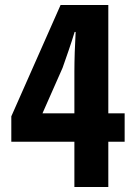

<svg xmlns="http://www.w3.org/2000/svg" viewBox="-20 -744 540 764"><path d="M276 0H411V-180H476V-293H411V-724H221L25 -281V-180H276ZM276 -293H149L229 -474C243 -514 263 -570 277 -617H281C278 -566 276 -504 276 -459Z"/></svg>

Font: Noto Sans Mono CJK SC
Style: Bold
Weight: 700
Designer: Ryoko NISHIZUKA 西塚涼子 (kana, bopomofo & ideographs); Paul D. Hunt (Latin, Greek & Cyrillic); Sandoll Communications 산돌커뮤니
Foundry: Adobe
Version: Version 2.004;hotconv 1.0.118;makeotfexe 2.5.65603